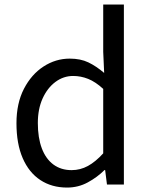

<svg xmlns="http://www.w3.org/2000/svg" viewBox="-20 -816 660 849"><path d="M276.6 13.4Q208.7 13.4 158.3 -19.9Q107.9 -53.1 80.3 -116.8Q52.8 -180.4 52.8 -271Q52.8 -359.1 85.8 -423.2Q118.9 -487.2 172.6 -522Q226.3 -556.8 288.4 -556.8Q336 -556.8 370.6 -540.2Q405.3 -523.6 440.6 -493.5L436.4 -587V-796H527.8V0H453L444.9 -64.1H442.1Q410.2 -32.3 368.2 -9.5Q326.1 13.4 276.6 13.4ZM296.8 -63.7Q335 -63.7 368.9 -82.2Q402.8 -100.8 436.4 -137.9V-422.9Q402.4 -454.1 370 -467.1Q337.5 -480.1 303.5 -480.1Q260.6 -480.1 225.1 -453.7Q189.6 -427.3 168.4 -380.6Q147.3 -333.9 147.3 -271.8Q147.3 -206.8 164.9 -160.1Q182.5 -113.4 216.1 -88.5Q249.7 -63.7 296.8 -63.7Z"/></svg>

Font: Shanggu Sans SC VF
Style: Regular
Weight: 250
Designer: GuiWonder
Version: Version 1.021